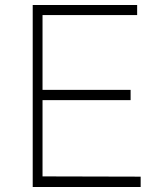

<svg xmlns="http://www.w3.org/2000/svg" viewBox="-20 -743 646 763"><path d="M110 0V-723H525V-683H149V-386H499V-345H149V-42L539 -41V0Z"/></svg>

Font: Public Sans Thin
Style: Regular
Weight: 100
Designer: The Public Sans project authors (U.S. Web Design System). Libre Franklin designed by Pablo Impallari and Rodrigo Fuenzal
Version: Version 1.008